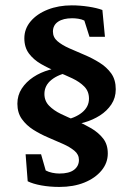

<svg xmlns="http://www.w3.org/2000/svg" viewBox="-20 -701 505 728"><path d="M235.4 -226.6 220.7 -245.1Q264.6 -252.9 291 -274.4Q317.4 -295.9 317.4 -327.1Q317.4 -354.5 299.8 -372.6Q282.2 -390.6 254.4 -403.8Q226.6 -417 194.8 -429.7Q163.1 -442.4 135.3 -458.5Q107.4 -474.6 89.8 -498Q72.3 -521.5 72.3 -555.7Q72.3 -591.8 96.2 -620.1Q120.1 -648.4 161.1 -664.6Q202.1 -680.7 252 -680.7Q283.2 -680.7 315.4 -675.8Q347.7 -670.9 368.2 -663.1L377.9 -561.5H319.3L299.8 -623Q290 -627.9 277.3 -629.9Q264.6 -631.8 253.9 -631.8Q219.7 -631.8 200.2 -618.7Q180.7 -605.5 180.7 -581.1Q180.7 -559.6 197.8 -544.9Q214.8 -530.3 242.2 -518.1Q269.5 -505.9 299.8 -493.2Q330.1 -480.5 357.4 -463.4Q384.8 -446.3 401.9 -422.4Q418.9 -398.4 418.9 -362.3Q418.9 -330.1 402.3 -305.2Q385.7 -280.3 358.9 -263.2Q332 -246.1 299.8 -236.8Q267.6 -227.5 235.4 -226.6ZM205.1 7.8Q168.9 7.8 136.7 2Q104.5 -3.9 85 -13.7L77.1 -116.2H135.7L153.3 -54.7Q164.1 -48.8 178.2 -45.9Q192.4 -43 205.1 -43Q242.2 -43 260.7 -57.1Q279.3 -71.3 279.3 -94.7Q279.3 -115.2 262.2 -129.4Q245.1 -143.6 218.8 -155.3Q192.4 -167 162.6 -179.7Q132.8 -192.4 106.4 -209Q80.1 -225.6 63 -249.5Q45.9 -273.4 45.9 -307.6Q45.9 -339.8 62.5 -365.2Q79.1 -390.6 106.4 -408.7Q133.8 -426.8 167 -436Q200.2 -445.3 233.4 -446.3L247.1 -427.7Q202.1 -419.9 175.3 -398.4Q148.4 -377 148.4 -344.7Q148.4 -318.4 166 -300.3Q183.6 -282.2 210.9 -269Q238.3 -255.9 268.6 -243.2Q298.8 -230.5 326.2 -214.4Q353.5 -198.2 371.1 -175.8Q388.7 -153.3 388.7 -119.1Q388.7 -83 364.7 -54.2Q340.8 -25.4 299.8 -8.8Q258.8 7.8 205.1 7.8Z"/></svg>

Font: Crimson Pro ExtraLight SemiBold
Style: Regular
Weight: 600
Version: Version 1.002